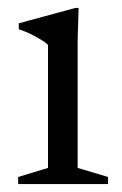

<svg xmlns="http://www.w3.org/2000/svg" viewBox="-20 -466 308 486"><path d="M179 -446 176.5 -363.5V-41L253.5 -18V0H26V-18L101.5 -41V-352.5Q96 -358 84.2 -365.2Q72.5 -372.5 57.8 -379.8Q43 -387 27.5 -392V-407L171 -446Z"/></svg>

Font: Newsreader 24pt
Style: Regular
Weight: 400
Designer: Hugues Gentile
Foundry: Production Type
Version: Version 1.003